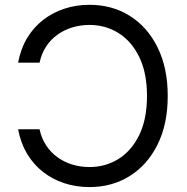

<svg xmlns="http://www.w3.org/2000/svg" viewBox="-20 -757 767 787"><path d="M54.2 -227.1H142.1Q150.4 -189.5 169.4 -160.6Q188.5 -131.8 216.1 -112.1Q243.7 -92.3 277.1 -82.3Q310.5 -72.3 346.7 -72.3Q412.6 -72.3 466.1 -105.7Q519.5 -139.2 551 -204.1Q582.5 -269 582.5 -363.8Q582.5 -458 551 -522.9Q519.5 -587.9 466.1 -621.3Q412.6 -654.8 346.7 -654.8Q310.5 -654.8 277.1 -644.8Q243.7 -634.8 216.1 -615.2Q188.5 -595.7 169.4 -566.9Q150.4 -538.1 142.1 -500H54.2Q64.5 -556.2 90.6 -600.1Q116.7 -644 155.8 -674.6Q194.8 -705.1 243.4 -721.2Q292 -737.3 346.7 -737.3Q439.9 -737.3 512.2 -691.9Q584.5 -646.5 626 -562.5Q667.5 -478.5 667.5 -363.8Q667.5 -248.5 626 -164.8Q584.5 -81.1 512 -35.6Q439.5 9.8 346.7 9.8Q292 9.8 243.4 -6.1Q194.8 -22 155.8 -52.7Q116.7 -83.5 90.6 -127.4Q64.5 -171.4 54.2 -227.1Z"/></svg>

Font: Sahel VF Regular
Style: Regular
Weight: 400
Foundry: Saber Rastikerdar (saber.rastikerdar@gmail.com)
Version: Version 3.4.0